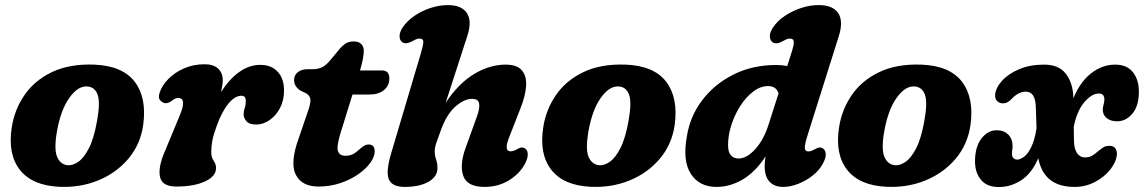

<svg xmlns="http://www.w3.org/2000/svg" viewBox="-20 -740 4611 774"><path d="M359.5 -479.5Q473.5 -475 522.8 -410.8Q572 -346.5 557.5 -237.5Q546.5 -158.5 498 -100.8Q449.5 -43 376.5 -13Q303.5 17 219 13Q109.5 8 60 -55.5Q10.5 -119 27.5 -227Q38.5 -298.5 79 -357.2Q119.5 -416 189.8 -449.5Q260 -483 359.5 -479.5ZM252.5 -74Q273 -72 295.8 -87.8Q318.5 -103.5 338.8 -143.2Q359 -183 371.5 -254Q384.5 -327 373.8 -357.8Q363 -388.5 333 -391.5Q294.5 -395 259 -344.8Q223.5 -294.5 208.5 -204Q197.5 -136 210.8 -106.5Q224 -77 252.5 -74Z M647.5 -324Q636.5 -324.5 626.5 -334.8Q616.5 -345 623.5 -366.5Q633 -395.5 658.8 -421.8Q684.5 -448 722 -464.5Q759.5 -481 805.5 -481Q840.5 -481 859.2 -463.5Q878 -446 878 -417Q878 -406.5 876 -394.5Q874 -382.5 871 -369Q904.5 -421.5 944.8 -450Q985 -478.5 1029 -478.5Q1074 -478.5 1099.5 -450.8Q1125 -423 1125 -375Q1125 -335 1108.5 -304Q1092 -273 1066.2 -255.5Q1040.5 -238 1013 -238Q984 -238 973 -252Q962 -266 962 -278Q962 -291 966.5 -304.2Q971 -317.5 971 -333Q971 -354 953.5 -354Q927 -354 900.8 -322.2Q874.5 -290.5 854 -233.5Q840.5 -197 836 -173Q831.5 -149 831.5 -127Q831.5 -106 841.2 -92Q851 -78 851 -63Q851 -29.5 806.8 -8.8Q762.5 12 691 12Q632.5 12 624.8 -28Q617 -68 645.5 -132L705 -275.5Q734 -345 698.5 -345Q687 -345 675.5 -336Q669.5 -331 662 -327.2Q654.5 -323.5 647.5 -324Z M1214 -364 1192.5 -374Q1165.5 -391 1165.5 -417Q1165.5 -437 1180.5 -449Q1195.5 -461 1220.5 -461H1238Q1260.5 -461 1276 -467.8Q1291.5 -474.5 1309.5 -495L1351 -545Q1360 -555.5 1372.8 -564.2Q1385.5 -573 1406 -573Q1426 -573 1436.2 -562.5Q1446.5 -552 1446.5 -536Q1446.5 -508 1433 -462L1431 -456H1519.5Q1549.5 -456 1549.5 -424.5Q1549.5 -394.5 1527.8 -376.8Q1506 -359 1470 -359H1401L1351.5 -199.5Q1336 -147.5 1342.8 -129.8Q1349.5 -112 1373 -112Q1390 -112 1403 -118.8Q1416 -125.5 1432.5 -141Q1444.5 -151 1451 -154.2Q1457.5 -157.5 1466.5 -157.5Q1490.5 -157.5 1490.5 -129Q1490.5 -108.5 1473 -84Q1455.5 -59.5 1424.5 -37.8Q1393.5 -16 1352.2 -2Q1311 12 1263.5 12Q1197 12 1172.5 -35.5Q1148 -83 1184.5 -183.5L1219.5 -286Q1232 -320 1231.5 -336.8Q1231 -353.5 1214 -364Z M2096.5 -80Q2074 -38.5 2030.8 -12.5Q1987.5 13.5 1933.5 13.5Q1863.5 13.5 1847.8 -30.5Q1832 -74.5 1856.5 -142.5L1902.5 -270Q1915 -304.5 1911.5 -323Q1908 -341.5 1883 -341.5Q1851.5 -341.5 1816.5 -311Q1781.5 -280.5 1758.5 -218.5Q1745 -181.5 1738.8 -163.5Q1732.5 -145.5 1732.5 -129.5Q1732.5 -113 1738 -97.2Q1743.5 -81.5 1743.5 -62Q1743.5 -27.5 1707 -7Q1670.5 13.5 1611.5 13.5Q1560.5 13.5 1547.5 -17.2Q1534.5 -48 1558 -126L1674.5 -518Q1686 -556 1686.5 -570.2Q1687 -584.5 1670.5 -584.5Q1663.5 -584.5 1656.5 -581.2Q1649.5 -578 1639.5 -572.5Q1616 -560.5 1602 -569.5Q1591 -577 1590.8 -593.5Q1590.5 -610 1603 -629Q1620.5 -655.5 1650.5 -676Q1680.5 -696.5 1716 -708Q1751.5 -719.5 1786 -719.5Q1841 -719.5 1862.2 -687.2Q1883.5 -655 1864 -595.5L1776.5 -325.5Q1829 -404.5 1891.8 -442Q1954.5 -479.5 2018.5 -479.5Q2064.5 -479.5 2084 -456.2Q2103.5 -433 2100.8 -393Q2098 -353 2078 -303L2032.5 -186.5Q2010 -130 2038.5 -130Q2050.5 -130 2066.5 -139.5Q2085 -151 2098.5 -140Q2107.5 -133 2107.5 -117.2Q2107.5 -101.5 2096.5 -80Z M2502 -479.5Q2616 -475 2665.2 -410.8Q2714.5 -346.5 2700 -237.5Q2689 -158.5 2640.5 -100.8Q2592 -43 2519 -13Q2446 17 2361.5 13Q2252 8 2202.5 -55.5Q2153 -119 2170 -227Q2181 -298.5 2221.5 -357.2Q2262 -416 2332.2 -449.5Q2402.5 -483 2502 -479.5ZM2395 -74Q2415.5 -72 2438.2 -87.8Q2461 -103.5 2481.2 -143.2Q2501.5 -183 2514 -254Q2527 -327 2516.2 -357.8Q2505.5 -388.5 2475.5 -391.5Q2437 -395 2401.5 -344.8Q2366 -294.5 2351 -204Q2340 -136 2353.2 -106.5Q2366.5 -77 2395 -74Z M3361.5 -594.5 3236.5 -198Q3222.5 -154 3224.5 -141.8Q3226.5 -129.5 3239 -129.5Q3250 -129.5 3267 -139.5Q3286 -151 3299.5 -140Q3308.5 -133 3308.8 -117.2Q3309 -101.5 3297 -80Q3282 -52.5 3255 -31.5Q3228 -10.5 3196.8 1.5Q3165.5 13.5 3137.5 13.5Q3102 13.5 3082.2 -7.5Q3062.5 -28.5 3062.5 -71Q3062.5 -89.5 3066.5 -110Q3026 -47.5 2974.8 -17Q2923.5 13.5 2868.5 13.5Q2799 13.5 2765 -39Q2731 -91.5 2749 -190.5Q2761.5 -271 2810.8 -336Q2860 -401 2936.8 -439.5Q3013.5 -478 3109 -478Q3132.5 -478 3153.5 -473.5L3170 -525.5Q3180.5 -558 3180 -571.2Q3179.5 -584.5 3164 -584.5Q3157 -584.5 3150 -581.5Q3143 -578.5 3132.5 -572.5Q3109 -560 3094.5 -569.5Q3084 -577 3083.5 -593.2Q3083 -609.5 3096 -629Q3114 -656 3144.2 -676.2Q3174.5 -696.5 3210.2 -708Q3246 -719.5 3280 -719.5Q3337.5 -719.5 3359 -687.2Q3380.5 -655 3361.5 -594.5ZM2915 -155Q2915 -126 2926.8 -113.5Q2938.5 -101 2957.5 -101Q2990.5 -101 3025 -139.2Q3059.5 -177.5 3079 -240L3118.5 -363.5Q3109.5 -393 3076.5 -393Q3045.5 -393 3016.8 -371.2Q2988 -349.5 2965 -314Q2942 -278.5 2928.5 -236.8Q2915 -195 2915 -155Z M3694.5 -479.5Q3808.5 -475 3857.8 -410.8Q3907 -346.5 3892.5 -237.5Q3881.5 -158.5 3833 -100.8Q3784.5 -43 3711.5 -13Q3638.5 17 3554 13Q3444.5 8 3395 -55.5Q3345.5 -119 3362.5 -227Q3373.5 -298.5 3414 -357.2Q3454.5 -416 3524.8 -449.5Q3595 -483 3694.5 -479.5ZM3587.5 -74Q3608 -72 3630.8 -87.8Q3653.5 -103.5 3673.8 -143.2Q3694 -183 3706.5 -254Q3719.5 -327 3708.8 -357.8Q3698 -388.5 3668 -391.5Q3629.5 -395 3594 -344.8Q3558.5 -294.5 3543.5 -204Q3532.5 -136 3545.8 -106.5Q3559 -77 3587.5 -74Z M4307 -347V-343.5Q4333.5 -409 4378.2 -444.2Q4423 -479.5 4475.5 -479.5Q4523 -479.5 4547 -449Q4571 -418.5 4571 -372Q4571.5 -314 4545.5 -282.5Q4519.5 -251 4483 -251Q4457.5 -251 4441.5 -263.8Q4425.5 -276.5 4425.5 -299Q4425.5 -306.5 4428.8 -318.2Q4432 -330 4432 -339.5Q4432 -363 4409.5 -363Q4381.5 -363 4351.8 -328.8Q4322 -294.5 4308.5 -229L4309.5 -169.5Q4310.5 -139 4322.2 -122.2Q4334 -105.5 4353 -105.5Q4371 -105.5 4382.5 -112.2Q4394 -119 4408 -131.5Q4422 -142.5 4430.5 -147.5Q4439 -152.5 4455.5 -152Q4468.5 -152 4476 -142Q4483.5 -132 4482.5 -116.5Q4479.5 -86.5 4455.8 -56.5Q4432 -26.5 4394.2 -6.5Q4356.5 13.5 4311.5 13.5Q4187.5 13.5 4165.5 -102.5Q4140.5 -42.5 4098 -14.2Q4055.5 14 4006.5 14Q3958 14 3934 -15.8Q3910 -45.5 3910.5 -91.5Q3911 -149 3936.8 -182Q3962.5 -215 3998 -215Q4027 -215 4044.5 -197.5Q4062 -180 4062 -150.5Q4062 -143 4060.8 -136.2Q4059.5 -129.5 4059.5 -120Q4059.5 -107.5 4066 -102Q4072.5 -96.5 4080 -96.5Q4092 -96.5 4107.5 -107.5Q4123 -118.5 4136.8 -146Q4150.5 -173.5 4158.5 -222.5L4155.5 -312Q4153 -370.5 4115 -370.5Q4102 -370.5 4087.5 -363.8Q4073 -357 4058.5 -341.5Q4051 -333.5 4042.2 -328.2Q4033.5 -323 4020.5 -323.5Q4009.5 -324 4000 -332.2Q3990.5 -340.5 3991.5 -358.5Q3994.5 -387 4020 -415Q4045.5 -443 4089 -461.2Q4132.5 -479.5 4189 -479.5Q4249 -479.5 4277.2 -442Q4305.5 -404.5 4307 -347Z"/></svg>

Font: Fraunces 9pt SuperSoft
Style: Bold Italic
Weight: 700
Italic angle: -16°
Version: Version 1.000;[b76b70a41]